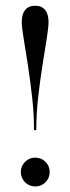

<svg xmlns="http://www.w3.org/2000/svg" viewBox="-20 -651 250 682"><path d="M100.8 -188.7Q100.8 -247.6 94 -307.3Q87.1 -366.9 79 -420.2Q71 -473.4 64.1 -513.7Q57.3 -554 57.3 -573.4Q57.3 -600.8 69.4 -615.7Q81.5 -630.6 104.8 -630.6Q128.2 -630.6 140.3 -615.7Q152.4 -600.8 152.4 -573.4Q152.4 -554 146 -513.7Q139.5 -473.4 131 -420.2Q122.6 -366.9 115.7 -307.3Q108.9 -247.6 108.9 -188.7ZM105.6 11.3Q83.9 11.3 69 -3.6Q54 -18.5 54 -40.3Q54 -61.3 69 -76.2Q83.9 -91.1 104.8 -91.1Q126.6 -91.1 141.5 -76.2Q156.5 -61.3 156.5 -39.5Q156.5 -18.5 141.5 -3.6Q126.6 11.3 105.6 11.3Z"/></svg>

Font: Playfair 144pt SemiCondensed Light
Style: Regular
Weight: 300
Width: 4
Designer: Claus Eggers Sørensen
Foundry: Claus Eggers Sørensen
Version: Version 2.203